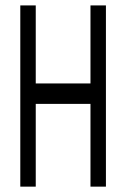

<svg xmlns="http://www.w3.org/2000/svg" viewBox="-20 -696 445 716"><path d="M317.4 -384.8V-675.8H375V0H317.4V-308.6H113.3V0H55.7V-675.8H113.3V-384.8Z"/></svg>

Font: Vancouver Drive
Style: Regular
Weight: 400
Designer: Valery Zaveryaev
Foundry: Cyreal (www.cyreal.org)
Version: Version 1.06